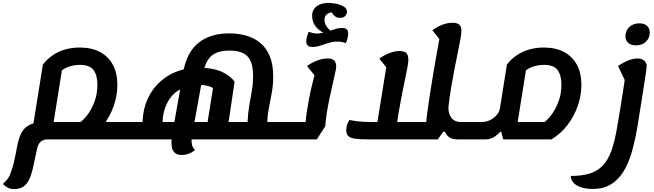

<svg xmlns="http://www.w3.org/2000/svg" viewBox="-108 -931 4483 1317"><path d="M413 25 443 -94H762L742 25ZM-10 366Q-38 366 -56 355.5Q-74 345 -88 331Q-84 326 -74.5 317.5Q-65 309 -52.5 291.5Q-40 274 -30 241Q-20 215 -12.5 182Q-5 149 1 118.5Q7 88 10 70Q21 16 38 -17.5Q55 -51 84 -68.5Q113 -86 155 -93L114 -38L186 -488Q216 -526 254.5 -552.5Q293 -579 340 -592Q387 -605 439 -605Q520 -605 577.5 -574.5Q635 -544 666 -487Q697 -430 697 -349Q697 -275 672 -204Q647 -133 601.5 -73.5Q556 -14 492 25H220Q188 25 170 42Q152 59 146 91L116 230Q106 272 91 302.5Q76 333 51.5 349.5Q27 366 -10 366ZM253 -50 216 -94H488L430 -85Q455 -98 485.5 -135Q516 -172 538 -227.5Q560 -283 560 -351Q560 -414 534 -450Q508 -486 440 -486Q395 -486 355.5 -470Q316 -454 299 -430L323 -489ZM742 25 762 -94Q775 -94 777.5 -78Q780 -62 775 -34Q771 -8 763 8.5Q755 25 742 25Z M1655 25 1674 -94H1861L1842 25ZM1138 132Q1105 132 1089 115Q1073 98 1070 73.5Q1067 49 1069 25H743L762 -94H870Q873 -186 908.5 -260Q944 -334 1007 -384.5Q1070 -435 1152 -455Q1160 -493 1175 -529.5Q1190 -566 1214 -597Q1238 -628 1273 -651.5Q1308 -675 1356 -688.5Q1404 -702 1466 -702Q1527 -702 1581.5 -686.5Q1636 -671 1677.5 -636.5Q1719 -602 1742.5 -545.5Q1766 -489 1766 -406Q1766 -347 1756 -293.5Q1746 -240 1735.5 -185.5Q1725 -131 1725 -66L1666 25H1206Q1205 47 1210.5 67Q1216 87 1230 97Q1213 113 1188 122.5Q1163 132 1138 132ZM1007 -94H1088L1128 -318Q1072 -288 1040.5 -228Q1009 -168 1007 -94ZM1226 -94H1316L1353 -327Q1340 -336 1318.5 -341.5Q1297 -347 1272 -348ZM1460 -94H1590Q1593 -158 1602.5 -211Q1612 -264 1620 -312Q1628 -360 1628 -411Q1628 -473 1611.5 -511Q1595 -549 1559.5 -566.5Q1524 -584 1466 -584Q1417 -584 1383 -571.5Q1349 -559 1328 -533Q1307 -507 1294 -466Q1379 -459 1430.5 -430Q1482 -401 1501 -370ZM743 25Q730 25 727 9.5Q724 -6 729 -34Q734 -62 741.5 -78Q749 -94 762 -94ZM1842 25 1861 -94Q1875 -94 1877.5 -78Q1880 -62 1875 -34Q1870 -8 1862.5 8.5Q1855 25 1842 25Z M1843 25 1862 -94H2026L1987 -73Q1989 -114 1996 -161Q2003 -208 2012 -255Q2021 -302 2031 -342.5Q2041 -383 2048 -411Q2055 -439 2057 -448L2061 -400L1998 -478Q2029 -501 2067 -515.5Q2105 -530 2139 -530Q2170 -530 2184 -516.5Q2198 -503 2198 -473Q2198 -462 2191 -431Q2184 -400 2174 -355.5Q2164 -311 2153 -260Q2142 -209 2134 -158.5Q2126 -108 2123 -65L2065 25ZM1843 25Q1830 25 1827 9.5Q1824 -6 1829 -34Q1834 -62 1841.5 -78Q1849 -94 1862 -94ZM2037 -609Q2013 -609 2003 -618.5Q1993 -628 1993 -648Q1993 -663 1997.5 -680Q2002 -697 2010 -713Q2023 -708 2037 -704.5Q2051 -701 2066 -701Q2083 -701 2101 -705Q2119 -709 2133 -714L2147 -689Q2105 -706 2079.5 -727Q2054 -748 2043.5 -772.5Q2033 -797 2033 -822Q2033 -849 2044 -866Q2055 -883 2071.5 -893Q2088 -903 2107 -907Q2126 -911 2144 -911Q2161 -911 2183 -908Q2205 -905 2225.5 -898Q2246 -891 2259 -879Q2272 -867 2272 -850Q2272 -834 2259 -820.5Q2246 -807 2219 -809Q2200 -810 2187 -821.5Q2174 -833 2168 -846Q2148 -845 2133 -832.5Q2118 -820 2118 -795Q2118 -776 2127 -759Q2136 -742 2150 -728.5Q2164 -715 2177 -704L2121 -710Q2160 -720 2185 -729.5Q2210 -739 2237 -739Q2260 -739 2270 -730.5Q2280 -722 2280 -701Q2280 -669 2264 -635Q2251 -640 2237 -643Q2223 -646 2207 -646Q2175 -646 2145.5 -636.5Q2116 -627 2089.5 -618Q2063 -609 2037 -609Z M3027 25Q2986 25 2963.5 2.5Q2941 -20 2935 -59L2987 -27H2879L2978 -282Q2974 -255 2971 -231.5Q2968 -208 2968 -190Q2968 -148 2990 -121Q3012 -94 3054 -94H3134L3115 25ZM2411 25Q2356 25 2324.5 20Q2293 15 2280 1Q2267 -13 2267 -38Q2267 -56 2272.5 -74.5Q2278 -93 2289 -108Q2312 -103 2334 -100Q2356 -97 2383.5 -95.5Q2411 -94 2447 -94H2526L2476 -63Q2483 -109 2491.5 -161Q2500 -213 2508.5 -265Q2517 -317 2524 -362Q2531 -407 2536.5 -439.5Q2542 -472 2544 -485L2569 -435L2494 -529Q2525 -552 2562 -566.5Q2599 -581 2633 -581Q2666 -581 2679.5 -567Q2693 -553 2693 -521Q2693 -505 2687 -470.5Q2681 -436 2671 -389.5Q2661 -343 2650 -287.5Q2639 -232 2629 -173.5Q2619 -115 2612 -57L2572 -94H2860L2815 -80Q2816 -106 2823 -160.5Q2830 -215 2841 -285Q2852 -355 2864.5 -429.5Q2877 -504 2889 -571.5Q2901 -639 2910 -687L2933 -629L2858 -723Q2887 -746 2924 -760.5Q2961 -775 2996 -775Q3028 -775 3042.5 -761.5Q3057 -748 3057 -721Q3057 -700 3050 -661.5Q3043 -623 3032 -570Q3021 -517 3009 -455Q2997 -393 2986 -327Q2975 -261 2967.5 -194.5Q2960 -128 2960 -66L2895 25ZM3115 25 3134 -94Q3148 -94 3150.5 -78Q3153 -62 3148 -34Q3143 -8 3135.5 8.5Q3128 25 3115 25Z M3116 25 3135 -94H3194Q3229 -94 3256.5 -108.5Q3284 -123 3301 -144.5Q3318 -166 3321 -186L3369 -488Q3398 -526 3437.5 -552.5Q3477 -579 3523.5 -592Q3570 -605 3622 -605Q3703 -605 3760.5 -574.5Q3818 -544 3849 -487Q3880 -430 3880 -349Q3880 -275 3855 -204Q3830 -133 3784.5 -73.5Q3739 -14 3675 25H3344L3330 -27H3322Q3311 -11 3284 7Q3257 25 3223 25ZM3436 -50 3398 -94H3672L3613 -85Q3638 -98 3668 -135Q3698 -172 3720.5 -227.5Q3743 -283 3743 -351Q3743 -414 3717 -450Q3691 -486 3624 -486Q3577 -486 3538 -470Q3499 -454 3483 -430L3506 -489ZM3116 25Q3103 25 3100 9.5Q3097 -6 3102 -34Q3107 -62 3114.5 -78Q3122 -94 3135 -94Z M3959 365Q3908 365 3874 352.5Q3840 340 3823.5 320Q3807 300 3807 276Q3886 276 3939.5 258.5Q3993 241 4028 203Q4063 165 4085 105Q4107 45 4122 -41Q4130 -86 4137 -128Q4144 -170 4150.5 -209.5Q4157 -249 4162.5 -285.5Q4168 -322 4173 -354.5Q4178 -387 4182 -415L4188 -359L4131 -479Q4170 -504 4203.5 -517Q4237 -530 4264 -530Q4295 -530 4311.5 -514.5Q4328 -499 4328 -479Q4328 -471 4324 -441.5Q4320 -412 4312 -362Q4304 -312 4293 -242Q4282 -172 4268 -84Q4251 22 4227.5 105.5Q4204 189 4168 246.5Q4132 304 4081 334.5Q4030 365 3959 365ZM4253 -620Q4220 -620 4201 -637Q4182 -654 4182 -681Q4182 -721 4209 -746Q4236 -771 4278 -771Q4311 -771 4330 -754Q4349 -737 4349 -709Q4349 -670 4322.5 -645Q4296 -620 4253 -620Z"/></svg>

Font: Lemonada Medium
Style: Regular
Weight: 500
Designer: Mohamed Gaber (Arabic), Eduardo Tunni (Latin)
Foundry: Kief Type Foundry
Version: Version 4.004; ttfautohint (v1.8.2)